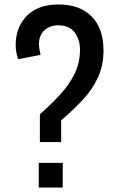

<svg xmlns="http://www.w3.org/2000/svg" viewBox="-20 -837 523 857"><path d="M158 -203V-327Q208 -371 248.5 -415Q289 -459 313 -508Q337 -557 337 -615Q337 -662 312.5 -693Q288 -724 241 -724Q201 -724 177.5 -701Q154 -678 154 -642Q154 -629 156 -617.5Q158 -606 161 -592L61 -573Q50 -604 50 -636Q50 -716 100 -766.5Q150 -817 241 -817Q336 -817 389 -763.5Q442 -710 442 -612Q442 -545 417 -491Q392 -437 349 -391Q306 -345 253 -300V-203ZM153 0V-110H260V0Z"/></svg>

Font: Oswald
Style: Regular
Weight: 400
Designer: Vernon Adams
Foundry: Vernon Adams
Version: Version 4.103; ttfautohint (v1.8.3)